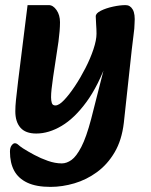

<svg xmlns="http://www.w3.org/2000/svg" viewBox="-20 -511 592 752"><path d="M178 221Q122 221 87 204.5Q52 188 35.5 157.5Q19 127 19 83Q19 67 25.5 58.5Q32 50 38 50Q45 50 51.5 56Q58 62 70 70Q89 82 114 95.5Q139 109 167.5 119Q196 129 222 129Q241 129 260 115.5Q279 102 298.5 64.5Q318 27 337 -45L395 -273H400Q365 -175 318.5 -111.5Q272 -48 221.5 -18Q171 12 122 12Q80 12 60 -11Q40 -34 40 -75Q40 -95 42.5 -119Q45 -143 51 -194L88 -491H171Q188 -491 201.5 -471.5Q215 -452 215 -424Q215 -408 213.5 -389.5Q212 -371 209 -348Q206 -325 201 -295L188 -209Q184 -181 182 -162.5Q180 -144 180 -130Q180 -117 183 -107.5Q186 -98 197 -98Q211 -98 231 -119Q251 -140 273 -173Q295 -206 314.5 -244Q334 -282 346 -318Q358 -354 358 -379Q358 -396 356.5 -415.5Q355 -435 355 -447Q355 -459 375 -469Q395 -479 422.5 -485Q450 -491 472 -491Q490 -491 500 -473.5Q510 -456 507 -419Q507 -402 503 -373.5Q499 -345 496 -316L465 -30Q457 38 429 85.5Q401 133 360 163Q319 193 271.5 207Q224 221 178 221Z"/></svg>

Font: Alkatra SemiBold
Style: Regular
Weight: 600
Designer: Suman Bhandary
Version: Version 1.100;gftools[0.9.22]